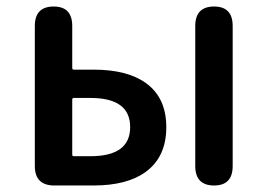

<svg xmlns="http://www.w3.org/2000/svg" viewBox="-20 -570 821 590"><path d="M147 0Q87 0 87 -60V-490Q87 -550 145 -550Q202 -550 202 -490V-361Q202 -356 207 -356H267Q371 -356 428 -315Q491 -270 491 -179Q491 -88 428 -42Q371 0 267 0ZM638 0Q580 0 580 -60V-490Q580 -550 638 -550Q695 -550 695 -490V-60Q695 0 638 0ZM202 -95Q202 -90 207 -90H258Q380 -90 380 -179.5Q380 -269 258 -269H207Q202 -269 202 -264Z"/></svg>

Font: Resource Han Rounded JP Medium
Style: Regular
Weight: 500
Designer: Cyano Hao (round all glyphs); Ryoko NISHIZUKA 西塚涼子 (kana, bopomofo & ideographs); Paul D. Hunt (Latin, Greek & Cyrillic)
Foundry: Cyano Hao
Version: 0.990